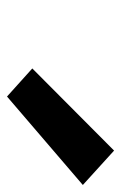

<svg xmlns="http://www.w3.org/2000/svg" viewBox="81 -948 345 547"><g transform="rotate(90 253.5 -674.5)"><path d="M255 -522 175 -594 409 -827 507 -738Z"/></g></svg>

Font: Iosevka Aile Extrabold Oblique
Style: Regular
Weight: 800
Italic angle: -9°
Designer: Belleve Invis
Foundry: Belleve Invis
Version: Version 31.1.0; ttfautohint (v1.8.4)